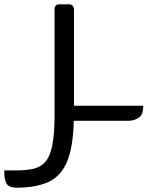

<svg xmlns="http://www.w3.org/2000/svg" viewBox="-63 -560 684 890"><path d="M190 -520Q190 -528 196 -534Q202 -540 210 -540H259Q267 -540 273 -534Q279 -528 280 -520V-70H601Q601 -27 579 -13.5Q557 0 531 0H279Q276 123 247.5 190Q219 257 161.5 283.5Q104 310 13 310Q-18 310 -30.5 294Q-43 278 -43 241V230H13Q60 230 93.5 222Q127 214 148.5 188.5Q170 163 180 110.5Q190 58 190 -30Z"/></svg>

Font: Warnes
Style: Regular
Weight: 400
Designer: Eduardo Rodriguez Tunni
Foundry: Eduardo Rodriguez Tunni
Version: Version 1.002; ttfautohint (v1.8.4.7-5d5b);gftools[0.9.23]